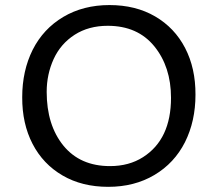

<svg xmlns="http://www.w3.org/2000/svg" viewBox="-20 -721 852 751"><path d="M162.6 -361.8Q162.6 -231.9 228 -151.4Q293.5 -71.3 410.2 -71.3Q484.9 -71.3 539.6 -106.4Q648.9 -176.3 648.9 -338.4Q648.9 -459.5 583.5 -540Q518.1 -620.1 401.4 -620.1Q326.7 -620.1 272 -585Q217.3 -549.8 189.9 -490.2Q162.6 -430.2 162.6 -361.8ZM66.9 -340.8Q66.9 -444.3 107.9 -526.4Q149.4 -608.4 227.5 -654.8Q305.7 -701.2 408.2 -701.2Q510.7 -701.2 586.9 -656.7Q663.1 -612.3 704.1 -533.2Q745.1 -454.1 744.6 -350.6Q744.6 -247.1 703.6 -165Q662.1 -83 584 -36.6Q505.9 9.8 403.3 9.8Q300.8 9.8 224.6 -34.7Q148.4 -79.1 107.4 -158.2Q66.4 -237.3 66.9 -340.8Z"/></svg>

Font: Spinnaker
Style: Regular
Weight: 400
Designer: Elena Albertoni
Foundry: Elena Albertoni
Version: Version 1.001